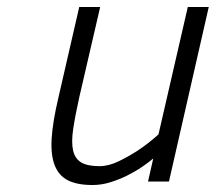

<svg xmlns="http://www.w3.org/2000/svg" viewBox="-20 -520 618 550"><path d="M578 -500 464 0H404L419 -66Q406 -55 387 -42Q368 -29 345 -17.5Q322 -6 296.5 2Q271 10 245 10Q201 10 174.5 -3.5Q148 -17 136.5 -47Q125 -77 128 -124Q131 -171 147 -239L207 -500H267L207 -241Q195 -187 189.5 -149.5Q184 -112 189.5 -88.5Q195 -65 213 -54.5Q231 -44 265 -44Q291 -44 320 -58Q349 -72 375 -89Q405 -109 434 -135L518 -500Z"/></svg>

Font: Panefresco 250wt
Style: Italic
Weight: 300
Version: Version 1.000